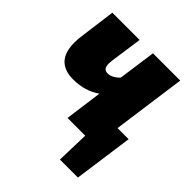

<svg xmlns="http://www.w3.org/2000/svg" viewBox="-194 -662 966 966"><g transform="rotate(45 288.5 -179.5)"><path d="M559 -142 515 175H387L392 0H266L293 -200Q232 -157 149 -157Q22 -157 22 -293Q22 -320 26 -345L51 -534H245L221 -365Q219 -347 219 -341Q219 -319 227 -310Q235 -301 251 -301Q266 -301 282.5 -310Q299 -319 312 -333L340 -534H534L480 -142Z"/></g></svg>

Font: Fira Sans Black
Style: Italic
Weight: 900
Italic angle: -8°
Designer: Carrois Corporate & Edenspiekermann AG
Foundry: Carrois Corporate GbR & Edenspiekermann AG
Version: Version 4.203